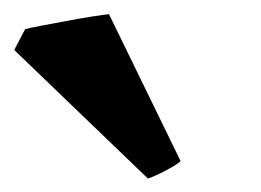

<svg xmlns="http://www.w3.org/2000/svg" viewBox="-36 -762 374 275"><path d="M222.7 -531.2Q216.3 -525.4 200.2 -517.1Q184.1 -508.8 175.8 -506.3L-15.6 -690.4L0 -720.2Q4.9 -721.7 21.5 -724.9Q38.1 -728 58.8 -731.9Q79.6 -735.8 96.9 -738.5Q114.3 -741.2 120.1 -741.7Z"/></svg>

Font: Gentium Book Plus
Style: Bold
Weight: 700
Designer: Victor Gaultney, Annie Olsen, Iska Routamaa, Becca Hirsbrunner
Foundry: SIL International
Version: Version 6.101